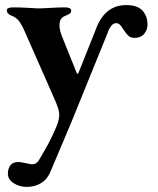

<svg xmlns="http://www.w3.org/2000/svg" viewBox="-20 -452 622 755"><path d="M11 231Q11 211 21 198Q31 185 52 185Q61 185 83 190Q101 194 107 194Q123 194 133 178Q137 171 158.5 134Q180 97 201 48Q213 19 213 0Q213 -13 208.5 -26.5Q204 -40 199 -52L76 -331Q65 -356 54 -370Q43 -384 26 -390Q16 -394 11.5 -399Q7 -404 7 -412Q7 -423 32 -423Q61 -423 93 -421Q119 -419 128 -419Q149 -419 179 -421Q213 -423 237 -423Q246 -423 253 -420Q260 -417 260 -410Q260 -403 255.5 -399.5Q251 -396 245 -393.5Q239 -391 237 -390Q225 -385 219.5 -376.5Q214 -368 214 -352Q214 -332 225 -306L282 -164Q285 -160 288 -164L355 -332Q390 -432 476 -432Q521 -432 540.5 -410Q560 -388 560 -356Q560 -334 546.5 -318.5Q533 -303 510 -303Q495 -303 486.5 -310Q478 -317 468 -332Q465 -336 459.5 -344.5Q454 -353 449 -357Q444 -361 437 -361Q425 -361 416 -348.5Q407 -336 403 -322L260 30Q228 107 178 224Q166 253 141.5 268Q117 283 85 283Q57 283 34 268.5Q11 254 11 231Z"/></svg>

Font: EB Garamond
Style: Bold
Weight: 700
Designer: Georg Duffner and Octavio Pardo
Foundry: Georg Duffner
Version: Version 1.000; ttfautohint (v1.6)